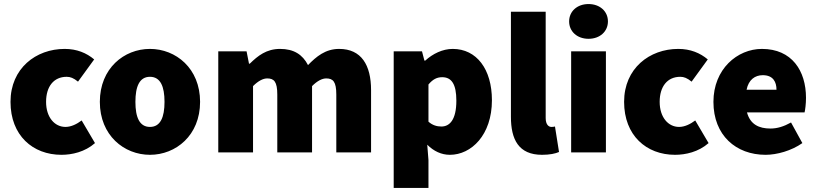

<svg xmlns="http://www.w3.org/2000/svg" viewBox="-20 -754 4044 950"><path d="M284 12C336 12 400 -2 450 -46L384 -158C360 -140 332 -126 304 -126C250 -126 208 -174 208 -250C208 -326 246 -374 310 -374C328 -374 344 -368 366 -350L446 -460C408 -492 360 -512 300 -512C158 -512 32 -416 32 -250C32 -84 142 12 284 12Z M722 12C850 12 970 -84 970 -250C970 -416 850 -512 722 -512C594 -512 474 -416 474 -250C474 -84 594 12 722 12ZM722 -126C670 -126 650 -174 650 -250C650 -326 670 -374 722 -374C774 -374 794 -326 794 -250C794 -174 774 -126 722 -126Z M1060 0H1232V-328C1258 -354 1282 -366 1302 -366C1336 -366 1352 -350 1352 -286V0H1524V-328C1550 -354 1574 -366 1594 -366C1628 -366 1644 -350 1644 -286V0H1816V-308C1816 -432 1768 -512 1658 -512C1590 -512 1545 -474 1504 -432C1477 -484 1434 -512 1366 -512C1298 -512 1256 -478 1216 -439H1212L1200 -500H1060Z M1928 176H2100V38L2094 -38C2126 -6 2164 12 2206 12C2312 12 2414 -86 2414 -258C2414 -412 2338 -512 2220 -512C2170 -512 2121 -488 2084 -454H2080L2068 -500H1928ZM2164 -128C2142 -128 2120 -134 2100 -152V-336C2122 -362 2142 -372 2168 -372C2214 -372 2238 -338 2238 -256C2238 -160 2204 -128 2164 -128Z M2662 12C2700 12 2728 6 2746 -2L2726 -128C2718 -126 2714 -126 2708 -126C2696 -126 2680 -136 2680 -170V-696H2508V-176C2508 -64 2546 12 2662 12Z M2806 0H2978V-500H2806ZM2892 -562C2948 -562 2988 -598 2988 -648C2988 -698 2948 -734 2892 -734C2836 -734 2796 -698 2796 -648C2796 -598 2836 -562 2892 -562Z M3320 12C3372 12 3436 -2 3486 -46L3420 -158C3396 -140 3368 -126 3340 -126C3286 -126 3244 -174 3244 -250C3244 -326 3282 -374 3346 -374C3364 -374 3380 -368 3402 -350L3482 -460C3444 -492 3396 -512 3336 -512C3194 -512 3068 -416 3068 -250C3068 -84 3178 12 3320 12Z M3768 12C3824 12 3896 -8 3950 -46L3894 -148C3858 -128 3826 -118 3792 -118C3736 -118 3692 -138 3676 -198H3961C3964 -210 3968 -240 3968 -270C3968 -404 3898 -512 3750 -512C3628 -512 3510 -412 3510 -250C3510 -84 3622 12 3768 12ZM3674 -310C3684 -360 3716 -382 3754 -382C3806 -382 3822 -348 3822 -310Z"/></svg>

Font: Giro Sans Black
Style: Regular
Weight: 900
Designer: Paul D. Hunt
Foundry: Adobe Systems Incorporated
Version: Version 1.000;PS 1.0;hotconv 1.0.88;makeotf.lib2.5.647800